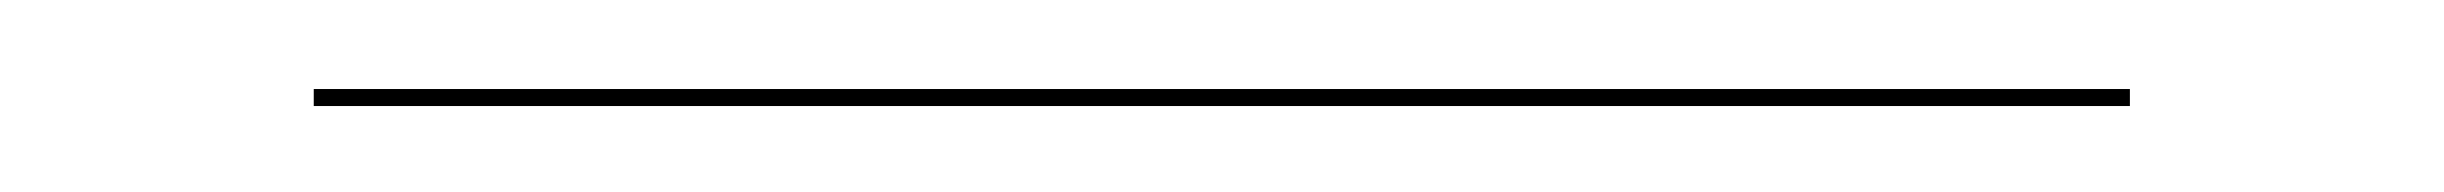

<svg xmlns="http://www.w3.org/2000/svg" viewBox="-20 64 560 44"><path d="M51.9 88.3H468.1V84.4H51.9Z"/></svg>

Font: Fira Sans Four
Style: Regular
Weight: 100
Designer: Carrois Corporate & Edenspiekermann AG
Foundry: Carrois Corporate GbR & Edenspiekermann AG
Version: Version 4.203;PS 004.203;hotconv 1.0.88;makeotf.lib2.5.64775